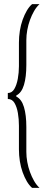

<svg xmlns="http://www.w3.org/2000/svg" viewBox="-20 -763 218 933"><path d="M136 150Q122 138 110.5 118.5Q99 99 90 74Q81 49 76.5 20.5Q72 -8 72 -37V-152Q72 -184 67 -213.5Q62 -243 50.5 -262.5Q39 -282 18 -282V-311Q38 -311 49.5 -330.5Q61 -350 66.5 -380Q72 -410 72 -441V-556Q72 -585 76.5 -613.5Q81 -642 90 -667Q99 -692 110.5 -711.5Q122 -731 136 -743H172Q157 -729 145.5 -709Q134 -689 125.5 -665.5Q117 -642 112.5 -617Q108 -592 108 -568V-447Q108 -389 96.5 -350.5Q85 -312 59 -299V-294Q85 -281 96.5 -242.5Q108 -204 108 -146V-25Q108 -1 112.5 24Q117 49 125.5 72.5Q134 96 145.5 116Q157 136 172 150Z"/></svg>

Font: Saira UltraCondensed Thin
Style: Regular
Weight: 250
Width: 1
Designer: Hector Gatti with collaboration of the Omnibus-Type team
Foundry: Omnibus-Type
Version: Version 1.101